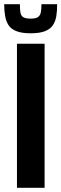

<svg xmlns="http://www.w3.org/2000/svg" viewBox="-26 -897 293 917"><path d="M55 0V-688H187V0ZM120 -738Q79 -738 53 -748Q27 -758 15 -776.5Q3 -795 -1.5 -820.5Q-6 -846 -6 -877H69Q69 -853 71.5 -837.5Q74 -822 85 -815Q96 -808 120 -808Q145 -808 155.5 -815.5Q166 -823 169 -838Q172 -853 172 -877H247Q247 -846 243 -820.5Q239 -795 226.5 -776.5Q214 -758 188.5 -748Q163 -738 120 -738Z"/></svg>

Font: Saira Condensed
Style: Bold
Weight: 700
Width: 3
Designer: Hector Gatti with collaboration of the Omnibus-Type team
Foundry: Omnibus-Type
Version: Version 1.101